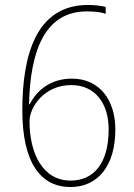

<svg xmlns="http://www.w3.org/2000/svg" viewBox="-20 -744 540 774"><path d="M264 10C374 10 445 -75 445 -222C445 -341 381 -427 270 -427C187 -427 130 -383 100 -324H97C102 -536 159 -698 330 -698C358 -698 386 -696 406 -688V-716C389 -721 358 -724 335 -724C122 -724 70 -515 70 -299C70 -85 146 10 264 10ZM265 -16C152 -16 99 -126 99 -255C99 -313 159 -401 267 -401C365 -401 418 -326 418 -222C418 -85 357 -16 265 -16Z"/></svg>

Font: Noto Sans Devanagari SemiCondensed Thin
Style: Regular
Weight: 100
Width: 4
Designer: Jelle Bosma - Monotype Design Team
Foundry: Monotype Imaging Inc.
Version: Version 2.004